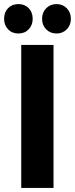

<svg xmlns="http://www.w3.org/2000/svg" viewBox="-27 -920 367 940"><path d="M77 -700H235V0H77ZM133 -828Q133 -797 113.5 -776.5Q94 -756 63 -756Q32 -756 12.5 -776.5Q-7 -797 -7 -828Q-7 -860 12.5 -880Q32 -900 63 -900Q94 -900 113.5 -880Q133 -860 133 -828ZM320 -828Q320 -797 300 -776.5Q280 -756 250 -756Q219 -756 199 -776.5Q179 -797 179 -828Q179 -859 199 -879.5Q219 -900 250 -900Q280 -900 300 -879.5Q320 -859 320 -828Z"/></svg>

Font: Montserrat SemiBold
Style: Regular
Weight: 600
Designer: Julieta Ulanovsky
Foundry: Julieta Ulanovsky
Version: Version 6.001